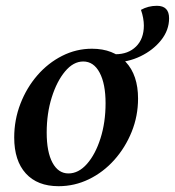

<svg xmlns="http://www.w3.org/2000/svg" viewBox="-20 -630 603 662"><path d="M182 12Q109 12 69 -32Q29 -76 29 -156Q29 -217 50.5 -272.5Q72 -328 109 -370.5Q146 -413 194.5 -437.5Q243 -462 297 -462Q371 -462 413.5 -416.5Q456 -371 456 -290Q456 -230 434 -175.5Q412 -121 374 -78.5Q336 -36 286.5 -12Q237 12 182 12ZM216 -32Q251 -32 280 -65Q309 -98 326.5 -153Q344 -208 344 -274Q344 -341 323.5 -379.5Q303 -418 267 -418Q233 -418 204.5 -384Q176 -350 158.5 -294.5Q141 -239 141 -173Q141 -106 161 -69Q181 -32 216 -32ZM373 -415 378 -443Q422 -443 449 -469.5Q476 -496 476 -542Q476 -554 473.5 -568Q471 -582 466 -596Q491 -610 521 -610Q563 -610 563 -567Q563 -526 535.5 -491.5Q508 -457 464.5 -436Q421 -415 373 -415Z"/></svg>

Font: Petrona SemiBold
Style: Italic
Weight: 600
Italic angle: -9°
Designer: Ringo R. Seeber
Foundry: Ringo R. Seeber
Version: Version 2.001; ttfautohint (v1.8.3)